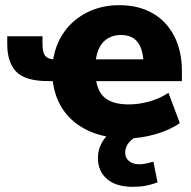

<svg xmlns="http://www.w3.org/2000/svg" viewBox="-20 -523 736 741"><path d="M472 11Q387 11 324.5 -17Q262 -45 226 -96Q190 -147 183 -217L192 -210H166Q78 -210 43 -246Q8 -282 8 -352V-383H144V-353Q144 -320 155 -307Q166 -294 191 -294H204L184 -285Q193 -351 227.5 -399.5Q262 -448 317 -475.5Q372 -503 440 -503Q515 -503 569 -472Q623 -441 652.5 -383.5Q682 -326 682 -249V-210H342L350 -218Q357 -166 388 -143Q419 -120 477 -120Q516 -120 557 -131.5Q598 -143 630 -165L674 -48Q636 -21 580 -5Q524 11 472 11ZM447 -388Q419 -388 398 -376Q377 -364 364.5 -341Q352 -318 349 -283L343 -294H552L534 -281Q532 -334 510.5 -361Q489 -388 447 -388ZM492 198Q428 198 393 168Q358 138 358 87Q358 41 389 5Q420 -31 468 -48L516 0Q499 7 487 17.5Q475 28 469 40.5Q463 53 463 66Q463 87 478.5 99Q494 111 516 111Q532 111 544.5 108Q557 105 572 101L588 181Q563 190 541.5 194Q520 198 492 198Z"/></svg>

Font: Nunito Sans 12pt Black
Style: Regular
Weight: 900
Designer: Vernon Adams
Foundry: Vernon Adams
Version: Version 3.101;gftools[0.9.27]